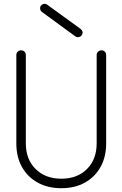

<svg xmlns="http://www.w3.org/2000/svg" viewBox="-20 -978 645 1011"><path d="M303 13Q232 13 178.5 -16.5Q125 -46 95.5 -99Q66 -152 66 -223V-688Q66 -699 73.5 -706Q81 -713 91 -713Q102 -713 109 -706Q116 -699 116 -688V-223Q116 -139 167.5 -88Q219 -37 303 -37Q387 -37 438 -88Q489 -139 489 -223V-688Q489 -699 496.5 -706Q504 -713 514 -713Q525 -713 532 -706Q539 -699 539 -688V-223Q539 -152 509.5 -99Q480 -46 427 -16.5Q374 13 303 13ZM376 -787 201 -915Q193 -921 191.5 -930.5Q190 -940 195 -948Q202 -956 211.5 -957.5Q221 -959 229 -953L404 -826Q422 -811 410 -792Q404 -784 394 -782.5Q384 -781 376 -787Z"/></svg>

Font: Kurewa Gothic CJK TC Regular
Style: Regular
Weight: 400
Designer: Max Yao
Foundry: Max-Everyday
Version: Version 1.071; ttfautohint (v1.8.3)